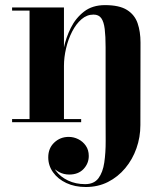

<svg xmlns="http://www.w3.org/2000/svg" viewBox="-20 -490 668 770"><path d="M324 260Q280 260 246 244Q212 228 192.8 201Q173.5 174 173.5 141Q173.5 104.5 197.5 81.8Q221.5 59 255.5 59Q275.5 59 294 68.2Q312.5 77.5 324.2 94.5Q336 111.5 336 135.5Q336 165.5 315 187.8Q294 210 257.5 210Q235.5 210 216.8 200Q198 190 186.2 174.2Q174.5 158.5 174.5 141H186Q186 171 204.2 195.2Q222.5 219.5 253 234Q283.5 248.5 321.5 248.5Q357 248.5 374.8 224.8Q392.5 201 398.2 161.8Q404 122.5 403.8 75Q403.5 27.5 403.5 -20V-301L543.5 -319.5L543 11.5Q543 60 527.2 104.8Q511.5 149.5 482.2 184.5Q453 219.5 413 239.8Q373 260 324 260ZM28.5 0V-12.5H305.5V0ZM98.5 0V-447.5H28.5V-460H236.5V0ZM227.5 -225.5Q227.5 -256.5 236 -297.8Q244.5 -339 264 -378.2Q283.5 -417.5 317 -443.5Q350.5 -469.5 401 -469.5Q458.5 -469.5 489.2 -450.2Q520 -431 531.8 -397Q543.5 -363 543.5 -319.5L403.5 -301Q403.5 -344.5 400 -373.5Q396.5 -402.5 386.2 -417Q376 -431.5 355 -431.5Q328.5 -431.5 306.8 -412.8Q285 -394 269.2 -363.2Q253.5 -332.5 245 -296.2Q236.5 -260 236.5 -225.5Z"/></svg>

Font: Bodoni Moda 18pt
Style: Bold
Weight: 700
Designer: Owen Earl
Foundry: indestructible type
Version: Version 2.004